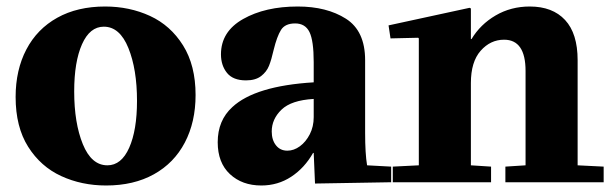

<svg xmlns="http://www.w3.org/2000/svg" viewBox="-20 -560 1877 590"><path d="M303 -540Q378 -540 441 -511Q504 -482 542.5 -420.5Q581 -359 581 -268Q581 -185 548 -122Q515 -59 453 -24.5Q391 10 306 10Q231 10 168 -19Q105 -48 66.5 -109Q28 -170 28 -262Q28 -345 61 -408Q94 -471 156 -505.5Q218 -540 303 -540ZM310 -52Q353 -52 377 -106Q401 -160 401 -250Q401 -347 374.5 -412.5Q348 -478 299 -478Q256 -478 232 -424Q208 -370 208 -279Q208 -182 234.5 -117Q261 -52 310 -52Z M694 -231Q764 -296 944 -307V-369Q944 -435 931 -461.5Q918 -488 887 -488Q856 -488 843.5 -468Q831 -448 821 -407Q814 -376 806.5 -357.5Q799 -339 782 -326Q765 -313 736 -313Q696 -313 677.5 -336Q659 -359 659 -393Q659 -463 727 -501.5Q795 -540 895 -540Q984 -540 1043 -502.5Q1102 -465 1102 -375V-152Q1102 -88 1108 -52L1182 -48V0L948 4L944 -90H942Q916 -44 875 -17Q834 10 783 10Q724 10 686.5 -25Q649 -60 649 -123Q649 -190 694 -231ZM863 -97Q883 -97 901.5 -110.5Q920 -124 932 -147.5Q944 -171 944 -200V-256Q875 -252 845 -223Q815 -194 815 -156Q815 -130 828 -113.5Q841 -97 863 -97Z M1423 -536 1427 -534V-440H1429Q1456 -485 1503 -512.5Q1550 -540 1608 -540Q1678 -540 1716.5 -498.5Q1755 -457 1755 -375V-52L1835 -48V0H1533V-48L1595 -52V-342Q1595 -438 1529 -438Q1487 -438 1457 -404Q1427 -370 1427 -305V-52L1489 -48V0H1187V-48L1267 -52V-442L1265 -444L1180 -442L1174 -482Z"/></svg>

Font: Minipax
Style: Bold
Weight: 700
Designer: Raphaël Ronot, Igor Stepanchenko (Cyrillic)
Foundry: steppetype
Version: Version 1.002